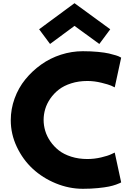

<svg xmlns="http://www.w3.org/2000/svg" viewBox="-20 -1158 818 1193"><path d="M223.1 -976.1 442.9 -1138.2 665 -976.1 597.2 -884.8 442.9 -997.1 291 -884.8ZM46.9 -411.1Q46.9 -480.5 70.8 -546.4Q94.7 -612.3 137.5 -664.8Q180.2 -717.3 236.1 -757.1Q292 -796.9 358.9 -818.4Q425.8 -839.8 495.1 -839.8Q545.4 -839.8 588.4 -835.7Q631.3 -831.5 656.7 -825.7Q682.1 -819.8 700.4 -814Q718.8 -808.1 725.6 -803.7L732.9 -799.8L692.9 -615.2Q684.6 -619.6 669.7 -626.2Q654.8 -632.8 610.4 -643.8Q565.9 -654.8 522.9 -654.8Q468.3 -654.8 422.4 -640.1Q376.5 -625.5 345.5 -601.3Q314.5 -577.1 292.7 -545.7Q271 -514.2 261 -480.5Q251 -446.8 251 -413.1Q251 -378.9 261 -345.2Q271 -311.5 292.7 -279.8Q314.5 -248 345.5 -223.6Q376.5 -199.2 422.4 -184.6Q468.3 -169.9 522.9 -169.9Q565.9 -169.9 608.4 -179.9Q650.9 -189.9 671.9 -200.2L692.9 -210L732.9 -24.9Q730.5 -23.4 725.6 -20.8Q720.7 -18.1 700.9 -11Q681.2 -3.9 656.5 1.2Q631.8 6.3 588.6 10.7Q545.4 15.1 495.1 15.1Q409.2 15.1 327.1 -18.6Q245.1 -52.2 183.6 -109.1Q122.1 -166 84.5 -245.4Q46.9 -324.7 46.9 -411.1Z"/></svg>

Font: Hussar Preview
Style: Bold
Weight: 700
Foundry: Cannot Into Space Fonts, PlusOne Fonts
Version: Version 2.29RC2 "Millennial"